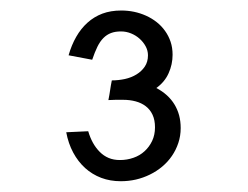

<svg xmlns="http://www.w3.org/2000/svg" viewBox="-20 -627 463 358"><path d="M107.9 -523.9 151.9 -515.6Q156.7 -529.8 161.6 -539.8Q166.5 -549.8 172.9 -556.2Q179.2 -562.5 187 -565.4Q194.8 -568.4 205.6 -568.4Q215.3 -568.4 224.4 -564.7Q233.4 -561 240.2 -554.9Q247.1 -548.8 251.5 -540.8Q255.9 -532.7 255.9 -523.9Q255.9 -511.7 250 -502.9Q244.1 -494.1 234.6 -488.3Q225.1 -482.4 212.9 -479.7Q200.7 -477.1 188.5 -477.1Q186.5 -467.3 185.3 -458.7Q184.1 -450.2 182.1 -440.4Q189 -440.9 195.6 -440.9Q202.1 -440.9 209.5 -440.9Q222.2 -440.9 232.9 -438Q243.7 -435.1 251.7 -429Q259.8 -422.9 264.4 -413.1Q269 -403.3 269 -389.6Q269 -375.5 263.7 -364.3Q258.3 -353 249.5 -345Q240.7 -336.9 228.8 -332.8Q216.8 -328.6 203.6 -328.6Q191.9 -328.6 182.6 -332.5Q173.3 -336.4 166 -343.8Q158.7 -351.1 153.3 -360.8Q147.9 -370.6 144.5 -382.3L103.5 -380.4Q107.4 -359.4 116.5 -342.5Q125.5 -325.7 138.7 -313.7Q151.9 -301.8 168.7 -295.4Q185.5 -289.1 205.1 -289.1Q219.7 -289.1 233.4 -292.2Q247.1 -295.4 259.5 -301.5Q272 -307.6 282.5 -316.4Q293 -325.2 300.5 -336.2Q308.1 -347.2 312.5 -360.4Q316.9 -373.5 316.9 -388.2Q316.9 -400.9 314 -411.9Q311 -422.9 305.4 -432.1Q299.8 -441.4 291.3 -449.2Q282.7 -457 271.5 -462.9Q287.1 -474.1 294.4 -490.5Q301.8 -506.8 301.8 -524.9Q301.8 -538.1 298.1 -549.1Q294.4 -560.1 287.8 -569.3Q281.2 -578.6 272.2 -585.7Q263.2 -592.8 252.4 -597.7Q241.7 -602.5 230 -605Q218.3 -607.4 206.1 -607.4Q186.5 -607.4 170.9 -601.6Q155.3 -595.7 143.1 -584.7Q130.9 -573.7 122.1 -558.3Q113.3 -543 107.9 -523.9Z"/></svg>

Font: Saysettha
Style: Regular
Weight: 400
Designer: John M. Durdin
Foundry: Lao Script for Windows
Version: Version 2.201